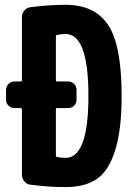

<svg xmlns="http://www.w3.org/2000/svg" viewBox="-20 -760 540 790"><path d="M250 -110.4Q343.8 -110.4 343.8 -365.2Q343.8 -620.1 250 -620.1Q234.4 -620.1 213.9 -616.2Q210 -615.2 210 -610.4V-429.7Q210 -424.8 214.8 -424.8H259.8Q274.4 -424.8 284.7 -415Q294.9 -405.3 294.9 -389.6V-349.6Q294.9 -335 285.2 -325.2Q275.4 -315.4 259.8 -315.4H214.8Q210 -315.4 210 -309.6V-120.1Q210 -115.2 213.9 -114.3Q234.4 -110.4 250 -110.4ZM250 -740.2Q370.1 -740.2 425.3 -656.7Q480.5 -573.2 480.5 -365.2Q480.5 -223.6 453.1 -139.2Q425.8 -54.7 377 -22.5Q328.1 9.8 250 9.8Q181.6 9.8 105.5 0Q90.8 -1 80.6 -13.2Q70.3 -25.4 70.3 -40V-309.6Q70.3 -314.5 65.4 -315.4H40Q25.4 -315.4 15.1 -325.2Q4.9 -335 4.9 -349.6V-389.6Q4.9 -404.3 15.1 -414.6Q25.4 -424.8 40 -424.8H65.4Q70.3 -424.8 70.3 -429.7V-690.4Q70.3 -705.1 80.1 -716.8Q89.8 -728.5 105.5 -730.5Q181.6 -740.2 250 -740.2Z"/></svg>

Font: Rounded-L Mgen+ 1m bold
Style: Bold
Weight: 700
Designer: [Source Han Sans]
Ryoko NISHIZUKA  (kana & ideographs); Paul D. Hunt (Latin, Greek & Cyrillic); Wenlong ZHANG  (bopomofo
Version: Version 1.059.20150602